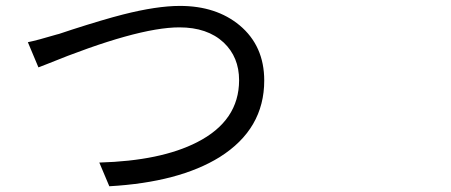

<svg xmlns="http://www.w3.org/2000/svg" viewBox="-20 -654 1540 656"><path d="M353.5 -17.6 319.3 -98.6Q529.3 -104.5 653.3 -168Q796.9 -241.2 796.9 -379.9Q796.9 -459 744.1 -508.8Q688.5 -560.5 592.8 -560.5Q448.2 -560.5 136.7 -433.6Q118.2 -426.8 111.3 -423.8L75.2 -509.8Q108.4 -516.6 173.8 -536.1Q178.7 -537.1 181.6 -538.1Q194.3 -542 225.6 -552.7Q335 -587.9 400.4 -604.5Q515.6 -633.8 594.7 -633.8Q718.8 -633.8 798.8 -567.4Q882.8 -497.1 882.8 -378.9Q882.8 -212.9 730.5 -117.2Q591.8 -31.2 353.5 -17.6Z"/></svg>

Font: Bpmf GenYo Gothic R
Style: R
Weight: 400
Foundry: But Ko
Version: Version 1.320